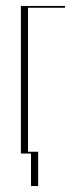

<svg xmlns="http://www.w3.org/2000/svg" viewBox="-20 -515 258 644"><path d="M50 -495H198V-489H74V0H50ZM60 -6H108V109H84V0H60Z"/></svg>

Font: Moniqa Thin Display
Style: Regular
Weight: 100
Designer: Rajesh Rajput
Foundry: Rajesh Rajput
Version: Version 1.000